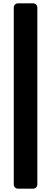

<svg xmlns="http://www.w3.org/2000/svg" viewBox="-20 -916 305 1144"><path d="M87.3 208Q76.6 208 69.4 200.8Q62.1 193.5 62.1 182.9V-870.9Q62.1 -881.5 69.4 -888.8Q76.6 -896 87.3 -896H177.4Q188 -896 195.2 -888.8Q202.5 -881.5 202.5 -870.9V182.9Q202.5 193.5 195.2 200.8Q188 208 177.4 208Z"/></svg>

Font: Rubik Light
Style: Regular
Weight: 300
Designer: Hubert and Fischer
Foundry: Hubert and Fischer
Version: Version 2.300;gftools[0.9.30]